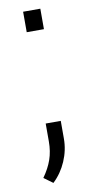

<svg xmlns="http://www.w3.org/2000/svg" viewBox="-80 -563 350 735"><g transform="rotate(-10 95.5 -195.0)"><path d="M65.9 -448.7V-528.3H132.8V-448.7ZM66.4 137.2 31.7 111.8Q54.7 79.6 65.7 47.9Q76.7 16.1 76.7 -22V-91.8H135.3V-23.4Q135.3 22 116.9 64.5Q98.6 106.9 66.4 137.2Z"/></g></svg>

Font: Suwannaphum Light
Style: Regular
Weight: 300
Designer: Danh Hong
Version: Version 8.002; ttfautohint (v1.8.3)